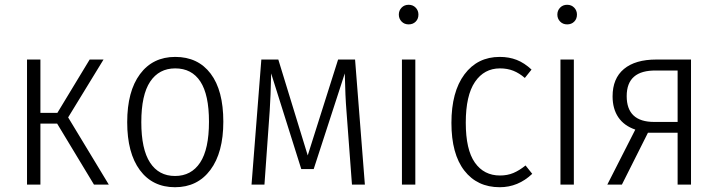

<svg xmlns="http://www.w3.org/2000/svg" viewBox="-20 -772 3003 803"><path d="M265 -281 435 0H373L219 -255H149V0H93V-523H149V-300H220L355 -523H413Z M914 -263Q914 -134 860 -61.5Q806 11 712 11Q618 11 565 -60.5Q512 -132 512 -261Q512 -390 565.5 -462Q619 -534 713 -534Q808 -534 861 -464Q914 -394 914 -263ZM571 -261Q571 -148 607.5 -92Q644 -36 712 -36Q780 -36 817 -92Q854 -148 854 -263Q854 -376 818 -431Q782 -486 713 -486Q645 -486 608 -430.5Q571 -375 571 -261Z M1506 0H1452L1429 -308Q1424 -368 1422 -465L1292 -65H1240L1114 -465Q1112 -366 1108 -309L1086 0H1032L1073 -523H1144L1267 -122L1394 -523H1465Z M1730 -711Q1730 -693 1718.5 -681.5Q1707 -670 1689 -670Q1671 -670 1659.5 -682Q1648 -694 1648 -711Q1648 -728 1659.5 -740Q1671 -752 1689 -752Q1707 -752 1718.5 -740Q1730 -728 1730 -711ZM1717 0H1661V-523H1717Z M2203 -481 2175 -446Q2152 -466 2127 -476Q2102 -486 2071 -486Q2005 -486 1966.5 -429.5Q1928 -373 1928 -259Q1928 -146 1966 -92Q2004 -38 2071 -38Q2102 -38 2127 -48.5Q2152 -59 2178 -80L2206 -45Q2147 11 2070 11Q1976 11 1922 -58.5Q1868 -128 1868 -258Q1868 -388 1922.5 -461Q1977 -534 2070 -534Q2109 -534 2141 -521.5Q2173 -509 2203 -481Z M2393 -711Q2393 -693 2381.5 -681.5Q2370 -670 2352 -670Q2334 -670 2322.5 -682Q2311 -694 2311 -711Q2311 -728 2322.5 -740Q2334 -752 2352 -752Q2370 -752 2381.5 -740Q2393 -728 2393 -711ZM2380 0H2324V-523H2380Z M2870 -523V0H2814V-217H2690L2581 0H2520L2637 -230Q2590 -246 2566 -281.5Q2542 -317 2542 -369Q2542 -444 2589.5 -483.5Q2637 -523 2725 -523ZM2814 -262V-477H2724Q2601 -479 2601 -370Q2601 -262 2716 -262Z"/></svg>

Font: Fira Sans Condensed Light
Style: Regular
Weight: 300
Width: 3
Designer: bBox Type GmbH & Carrois Corporate GbR & Edenspiekermann AG
Foundry: bBox Type GmbH & Carrois Corporate GbR & Edenspiekermann AG
Version: Version 4.301